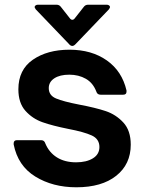

<svg xmlns="http://www.w3.org/2000/svg" viewBox="-20 -784 616 815"><path d="M38 -171V-175Q38 -189 52 -189H154Q168 -189 172 -176Q188 -137 221.5 -116Q255 -95 303 -95Q347 -95 374.5 -112Q402 -129 402 -160Q402 -194 369.5 -209Q337 -224 269 -237Q204 -250 161 -265Q118 -280 88 -313.5Q58 -347 58 -405Q58 -488 119.5 -530.5Q181 -573 275 -573Q369 -573 433.5 -527.5Q498 -482 517 -400V-395Q517 -382 503 -382H407Q393 -382 389 -395Q375 -432 344.5 -449.5Q314 -467 274 -467Q234 -467 210.5 -451.5Q187 -436 187 -410Q187 -379 218 -366Q249 -353 316 -340Q385 -327 428.5 -312.5Q472 -298 503.5 -264Q535 -230 535 -170Q535 -87 473.5 -38Q412 11 304 11Q204 11 130 -34.5Q56 -80 38 -171ZM272 -598 132 -744Q127 -751 127 -754Q127 -758 131 -761Q135 -764 141 -764H220Q232 -764 239 -754L276 -707Q281 -700 287 -700Q293 -700 298 -707L335 -754Q342 -764 354 -764H433Q439 -764 443 -761Q447 -758 447 -754Q447 -751 442 -744L302 -598Q294 -589 287 -589Q279 -589 272 -598Z"/></svg>

Font: Open Sauce Two
Style: Bold
Weight: 700
Designer: Alfredo Marco Pradil
Foundry: Creative Sauce Fz LLC
Version: Version 1.477